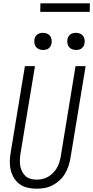

<svg xmlns="http://www.w3.org/2000/svg" viewBox="-20 -1136 565 1164"><path d="M202 8Q174 8 147.5 2Q121 -4 100 -19Q79 -34 65.5 -56Q52 -78 45.5 -103.5Q39 -129 39.5 -157Q40 -185 45 -213L131 -735H192L104 -204Q101 -185 100.5 -166Q100 -147 103 -129.5Q106 -112 114 -96Q122 -80 135 -68.5Q148 -57 165.5 -52Q183 -47 202 -47Q219 -47 237.5 -51Q256 -55 272 -64.5Q288 -74 301.5 -87.5Q315 -101 324.5 -117.5Q334 -134 339.5 -151.5Q345 -169 348 -186L438 -735H499L407 -177Q403 -153 395 -129Q387 -105 374 -83Q361 -61 341.5 -43Q322 -25 299 -13Q276 -1 251 3.5Q226 8 202 8ZM441 -833Q428 -833 417 -837.5Q406 -842 398.5 -851Q391 -860 389 -872.5Q387 -885 389 -898Q390 -906 395 -914.5Q400 -923 407.5 -928Q415 -933 423.5 -935Q432 -937 440 -937Q453 -937 464.5 -932.5Q476 -928 483 -919Q490 -910 492.5 -897.5Q495 -885 492 -872Q491 -864 486 -855.5Q481 -847 474 -842Q467 -837 458 -835Q449 -833 441 -833ZM241 -833Q228 -833 217 -837.5Q206 -842 198.5 -851Q191 -860 189 -872.5Q187 -885 189 -898Q190 -906 195 -914.5Q200 -923 207.5 -928Q215 -933 223.5 -935Q232 -937 240 -937Q253 -937 264.5 -932.5Q276 -928 283 -919Q290 -910 292.5 -897.5Q295 -885 292 -872Q291 -864 286 -855.5Q281 -847 274 -842Q267 -837 258 -835Q249 -833 241 -833ZM224 -1064 225 -1116H525L524 -1064Z"/></svg>

Font: Iosevka Light Oblique
Style: Regular
Weight: 300
Italic angle: -9°
Monospace: yes
Designer: Belleve Invis
Foundry: Belleve Invis
Version: Version 32.5.0; ttfautohint (v1.8.4)